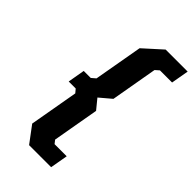

<svg xmlns="http://www.w3.org/2000/svg" viewBox="-309 -945 1220 1220"><g transform="rotate(45 301.5 -334.5)"><path d="M221 187 138 76 196 -253 176 -277H113L133 -392H196L224 -416L282 -745L405 -856H603L582 -737H473L447 -714L392 -400L314 -334L368 -268L313 45L331 68H440L419 187Z"/></g></svg>

Font: Tomorrow
Style: Bold Italic
Weight: 700
Italic angle: -10°
Designer: Tony de Marco, Monica Rizzolli
Foundry: Just in Type
Version: Version 2.002